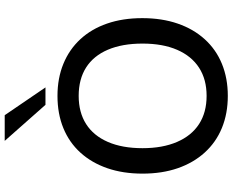

<svg xmlns="http://www.w3.org/2000/svg" viewBox="-106 -872 987 815"><g transform="rotate(-90 387.5 -464.5)"><path d="M388 9Q313 9 252 -16Q191 -41 147.5 -89Q104 -137 81 -203.5Q58 -270 58 -353Q58 -436 81 -502.5Q104 -569 147 -616.5Q190 -664 251 -689Q312 -714 388 -714Q463 -714 524 -689Q585 -664 628.5 -617Q672 -570 695 -503.5Q718 -437 718 -354Q718 -271 695 -204Q672 -137 628.5 -89Q585 -41 524 -16Q463 9 388 9ZM388 -81Q458 -81 507.5 -113Q557 -145 583.5 -206Q610 -267 610 -353Q610 -439 584 -500Q558 -561 508.5 -592.5Q459 -624 388 -624Q318 -624 268.5 -592.5Q219 -561 192.5 -500Q166 -439 166 -353Q166 -268 192.5 -206.5Q219 -145 268.5 -113Q318 -81 388 -81ZM350 -765 197 -938H306L424 -765Z"/></g></svg>

Font: Nunito Sans 12pt SemiBold
Style: Regular
Weight: 600
Designer: Vernon Adams
Foundry: Vernon Adams
Version: Version 3.101;gftools[0.9.27]